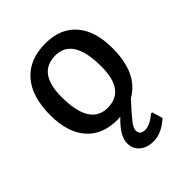

<svg xmlns="http://www.w3.org/2000/svg" viewBox="-191 -575 875 875"><g transform="rotate(-45 246.0 -137.5)"><path d="M287 195Q245 195 219.5 173.5Q194 152 194 116Q194 68 258 8Q255 8 249 8.5Q243 9 239 9Q142 9 89.5 -51.5Q37 -112 37 -223Q37 -342 93 -406Q149 -470 252 -470Q349 -470 401.5 -409.5Q454 -349 454 -238Q454 -75 351 -17Q296 43 279.5 65Q263 87 263 102Q263 131 296 131Q326 131 369 96L375 97L390 148Q338 195 287 195ZM246 -399Q132 -399 132 -245Q132 -61 246 -61Q359 -61 359 -215Q359 -399 246 -399Z"/></g></svg>

Font: Alegreya Sans Medium
Style: Regular
Weight: 500
Designer: Juan Pablo del Peral
Foundry: Huerta Tipografica
Version: Version 2.007